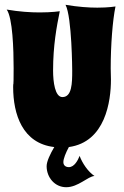

<svg xmlns="http://www.w3.org/2000/svg" viewBox="-20 -590 517 803"><path d="M375 146C348 128 324 92 313 62C306 80 291 109 268 109C255 109 245 102 245 88C245 74 255 49 268 25C421 4 444 -167 444 -257C444 -272 443 -288 443 -304C443 -402 451 -505 463 -563C463 -563 434 -558 387 -558C352 -558 306 -561 254 -570C281 -519 282 -294 282 -294C282 -242 281 -184 241 -184C210 -184 202 -247 202 -295C202 -400 217 -479 230 -543C230 -543 197 -538 146 -538C108 -538 60 -541 8 -550C33 -515 37 -383 37 -305C37 -205 35 -255 35 -226C35 -112 74 10 207 25C190 54 175 85 175 105C175 152 209 193 257 193C307 193 347 148 375 146Z"/></svg>

Font: Spicy Rice
Style: Regular
Weight: 400
Designer: Astigmatic (AOETI)
Foundry: Astigmatic (AOETI)
Version: Version 1.000